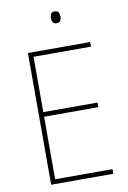

<svg xmlns="http://www.w3.org/2000/svg" viewBox="-98 -967 685 1025"><g transform="rotate(-10 244.0 -454.0)"><path d="M431 0H94V-714H431V-689H120V-389H414V-364H120V-25H431ZM272 -908Q289 -908 294 -898Q299 -888 299 -876Q299 -863 293.5 -853.5Q288 -844 272 -844Q258 -844 252.5 -853.5Q247 -863 247 -876Q247 -888 252 -898Q257 -908 272 -908Z"/></g></svg>

Font: Noto Sans Thai SemCond Thin
Style: Regular
Weight: 100
Width: 4
Designer: Monotype Design Team
Foundry: Monotype Imaging Inc.
Version: Version 2.002; ttfautohint (v1.8.4.7-5d5b)